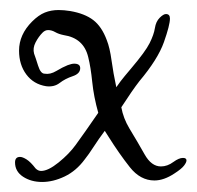

<svg xmlns="http://www.w3.org/2000/svg" viewBox="-20 -365 393 383"><path d="M328 -19Q307 -5 288 -5Q260 -5 239 -31.5Q218 -58 196 -93Q194 -96 192.5 -98.5Q191 -101 189 -104Q177 -88 167 -72.5Q157 -57 149 -47Q132 -24 109 -13Q86 -2 64 -2Q42 -2 26 -12.5Q10 -23 10 -41Q10 -52 20 -52Q25 -52 33 -47Q41 -42 51 -29Q56 -24 62 -24Q76 -24 97 -41Q118 -58 131 -76Q139 -87 151 -104Q163 -121 176 -140Q167 -172 164 -201.5Q161 -231 156 -251Q147 -289 107 -295Q97 -297 90 -301Q83 -305 76 -305Q70 -305 65 -300Q57 -292 51 -280.5Q45 -269 48 -258Q51 -250 56 -234Q61 -218 69 -218Q80 -216 92.5 -223.5Q105 -231 115 -235Q123 -238 128 -238Q140 -238 140 -229Q140 -218 125 -213Q110 -208 99 -199.5Q88 -191 72 -193Q47 -197 32.5 -216.5Q18 -236 18 -264Q18 -296 44 -322Q57 -335 69.5 -340Q82 -345 97 -345Q102 -345 108 -344.5Q114 -344 120 -343Q149 -338 166 -325Q183 -312 193 -285Q199 -270 202.5 -244.5Q206 -219 212 -191Q221 -204 229 -213.5Q237 -223 242 -229Q270 -262 278.5 -279Q287 -296 289 -309Q291 -322 298.5 -329.5Q306 -337 311 -337Q319 -337 319 -328Q319 -315 307 -281Q295 -247 258 -203Q244 -185 222 -151Q226 -129 238 -109Q255 -81 268.5 -57Q282 -33 301 -33Q314 -33 326 -42Q337 -50 345 -50Q352 -50 352 -45Q352 -41 347 -34.5Q342 -28 328 -19Z"/></svg>

Font: Ingrid Darling
Style: Regular
Weight: 400
Designer: Robert E. Leuschke
Foundry: Robert E. Leuschke
Version: Version 1.010; ttfautohint (v1.8.3)